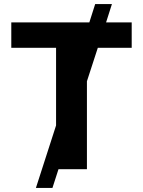

<svg xmlns="http://www.w3.org/2000/svg" viewBox="-20 -839 709 952"><path d="M158 93H240L270 0H411V-436L465 -602H633V-728H506L535 -819H452L423 -728H36V-602H258V-217Z"/></svg>

Font: Wafeq
Style: Bold
Weight: 700
Designer: Rasmus Andersson & Azza Alameddine
Foundry: Google & TypeTogether
Version: Version 3.000;FEAKit 1.0